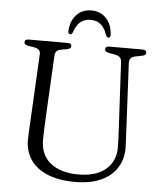

<svg xmlns="http://www.w3.org/2000/svg" viewBox="-59 -930 839 997"><g transform="rotate(5 360.0 -432.0)"><path d="M571.5 -288.5 553.5 -626Q552.5 -642 544 -650Q535.5 -658 517.5 -661.5L485 -667.5Q474.5 -670 469.8 -674Q465 -678 465 -685Q465 -692 470.2 -696Q475.5 -700 484.5 -700H660Q669.5 -700 674.5 -696Q679.5 -692 679.5 -685Q679.5 -678 674.8 -673.8Q670 -669.5 659 -667.5L629 -661.5Q609.5 -658 601.2 -648.8Q593 -639.5 594 -624L611 -288.5Q612 -263.5 613.2 -239.8Q614.5 -216 615.5 -190.5Q618 -130.5 590.5 -84Q563 -37.5 507.5 -11Q452 15.5 369.5 15.5Q282.5 15.5 223.2 -9.8Q164 -35 134.5 -81Q105 -127 107 -188.5Q107.5 -204 108.5 -227.8Q109.5 -251.5 111 -276.5Q112.5 -301.5 113.5 -320.5L129.5 -628Q130.5 -643 122 -651.2Q113.5 -659.5 96.5 -662.5L65.5 -667.5Q45 -671.5 45 -684.5Q45 -692 50.2 -696Q55.5 -700 65 -700H269Q279 -700 284 -696Q289 -692 289 -684.5Q289 -678 284.2 -674Q279.5 -670 268.5 -667.5L238 -662.5Q222 -659.5 214.5 -652Q207 -644.5 206 -629L190 -323.5Q188 -285.5 186.8 -255Q185.5 -224.5 185 -198Q182 -113 235.5 -68.8Q289 -24.5 384 -24.5Q446 -24.5 489.5 -44.8Q533 -65 555.5 -102.8Q578 -140.5 575.5 -193Q574.5 -225.5 573.5 -247.5Q572.5 -269.5 571.5 -288.5ZM377.5 -830Q345.5 -830 324.2 -812.5Q303 -795 290.5 -756.5Q287.5 -751 284.8 -748.5Q282 -746 278 -746Q273 -746 269.8 -750.2Q266.5 -754.5 267 -761.5Q269.5 -814.5 299.5 -846.8Q329.5 -879 377.5 -879Q425 -879 454.8 -846.8Q484.5 -814.5 487.5 -761.5Q488 -754.5 484.8 -750.2Q481.5 -746 476.5 -746Q473 -746 470 -748.5Q467 -751 464 -756.5Q451.5 -795 430.2 -812.5Q409 -830 377.5 -830Z"/></g></svg>

Font: Fraunces 48pt Soft Wonky Light
Style: Regular
Weight: 300
Version: Version 1.000;[b76b70a41]